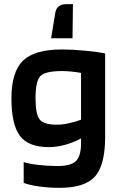

<svg xmlns="http://www.w3.org/2000/svg" viewBox="-20 -742 580 924"><path d="M267 162Q215 162 168.5 155.5Q122 149 94 138V38Q117 46 163.5 51.5Q210 57 256 57Q320 57 344.5 34Q369 11 370 -48V-76Q333 -56 293 -45Q253 -34 214 -34Q117 -34 76 -88Q35 -142 35 -269Q35 -396 90.5 -450Q146 -504 278 -504Q329 -504 390.5 -498Q452 -492 486 -485V-83Q486 53 437 107.5Q388 162 267 162ZM278 -400Q197 -400 174 -375.5Q151 -351 151 -269Q151 -193 170.5 -167.5Q190 -142 253 -142Q280 -142 310.5 -148.5Q341 -155 370 -166V-391Q349 -395 325.5 -397.5Q302 -400 278 -400ZM226 -558 246 -680Q249 -700 262.5 -711Q276 -722 297 -722H331L329 -558Z"/></svg>

Font: Blinker SemiBold
Style: Regular
Weight: 600
Designer: Juergen Huber
Foundry: supertype
Version: Version 1.015;PS 1.15;hotconv 1.0.88;makeotf.lib2.5.647800